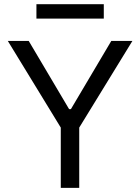

<svg xmlns="http://www.w3.org/2000/svg" viewBox="-20 -904 674 924"><path d="M118.2 -707 312.5 -378.9H321.3L515.6 -707H617.2L361.3 -290V0H272.5V-290L17.6 -707ZM479.5 -814.5H155.3V-883.8H479.5Z"/></svg>

Font: Pretendard JP
Style: Regular
Weight: 400
Designer: Base glyphs from Inter by Rasmus Andersson; Hangeul glyphs from Noto Sans CJK(Source Han Sans) by Jang Soo-young and Kan
Foundry: Kil Hyung-jin
Version: Version 1.309